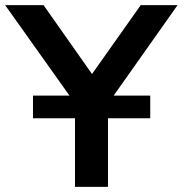

<svg xmlns="http://www.w3.org/2000/svg" viewBox="-46 -725 709 745"><path d="M245 0V-363L272 -286L-26 -705H123L325 -418H297L500 -705H643L347 -286L373 -363V0ZM82 -266V-354H537V-266Z"/></svg>

Font: NunitoSans3
Style: Bold
Weight: 700
Designer: Vernon Adams
Foundry: Vernon Adams
Version: Version 3.101;gftools[0.9.27]